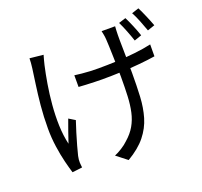

<svg xmlns="http://www.w3.org/2000/svg" viewBox="-149 -992 1297 1235"><g transform="rotate(-20 500.0 -374.0)"><path d="M739.5 -764.8Q738.5 -752.5 737.8 -737.7Q737.1 -723 736.8 -706Q736.4 -694.7 736.7 -670Q737 -645.2 737.6 -613.7Q738.2 -582.1 738.5 -549.4Q738.8 -516.6 739.1 -488.7Q739.4 -460.8 739.4 -444Q739.4 -357.7 735.6 -283.7Q731.7 -209.8 713 -146Q694.3 -82.3 650.5 -27.6Q606.7 27.1 527.3 73.8L454.4 16.9Q477.9 7.2 505.4 -10.2Q533 -27.6 551.3 -45.6Q591.6 -80.6 614.4 -120.2Q637.3 -159.9 647.9 -207.9Q658.5 -255.9 661.2 -314.2Q663.8 -372.4 663.8 -444.4Q663.8 -468.3 663.2 -505.8Q662.6 -543.3 661.3 -583.5Q660 -623.7 659 -656.8Q658 -689.9 656.6 -705.4Q655.6 -722.6 652.5 -738Q649.4 -753.4 647 -764.8ZM385.1 -558.1Q406.8 -555.1 433.9 -552.3Q461.1 -549.5 490.4 -548.1Q519.7 -546.8 546.3 -546.8Q608 -546.8 673.4 -549.8Q738.7 -552.8 800.2 -559.8Q861.7 -566.7 911.5 -577.9L911.1 -496.6Q863.3 -488.9 802.8 -483.3Q742.3 -477.6 676.7 -474.8Q611.2 -472 547.3 -472Q523.6 -472 493.7 -473Q463.8 -474 435.5 -475.3Q407.2 -476.6 385.1 -478.3ZM244.5 -749.8Q240.6 -736.1 235.6 -717.9Q230.7 -699.6 227.3 -685Q215 -630.9 204 -564.9Q192.9 -498.8 186.9 -428.2Q180.8 -357.6 182.9 -288.3Q185.1 -218.9 199.4 -157.1Q210 -189.1 224.5 -231Q238.9 -272.8 253 -310.1L295.8 -284Q284.1 -249.8 271.2 -207.5Q258.3 -165.2 247.4 -126.4Q236.5 -87.7 230.7 -62.8Q228.3 -52 226.9 -39.2Q225.6 -26.5 226.2 -17.9Q226.8 -10.5 227.6 -1.1Q228.4 8.2 229.4 15.9L161.1 24Q151.3 -6.6 138.6 -57.2Q126 -107.9 117.2 -169.3Q108.4 -230.8 108.4 -293Q108.4 -374.8 115.5 -450.1Q122.7 -525.5 131.8 -588.3Q140.9 -651.1 146.3 -692.4Q149.1 -709.9 150.1 -728Q151.1 -746 151.5 -759.5ZM819.4 -791.3Q833.4 -764 850.2 -723.8Q867 -683.6 877.1 -652.8L827 -635.3Q816.3 -667.7 800.8 -707.5Q785.2 -747.3 770.9 -775.9ZM919.5 -821.9Q933.5 -794.6 950.5 -754.8Q967.5 -715 978.6 -684.6L928.9 -667.5Q917 -700.7 901.8 -739.4Q886.6 -778.1 871 -806Z"/></g></svg>

Font: Noto Sans KR Thin
Style: Regular
Weight: 100
Designer: Ryoko NISHIZUKA 西塚涼子 (kana, bopomofo & ideographs); Paul D. Hunt (Latin, Greek & Cyrillic); Sandoll Communications 산돌커뮤니
Foundry: Adobe
Version: Version 2.004-H2;hotconv 1.0.118;makeotfexe 2.5.65603